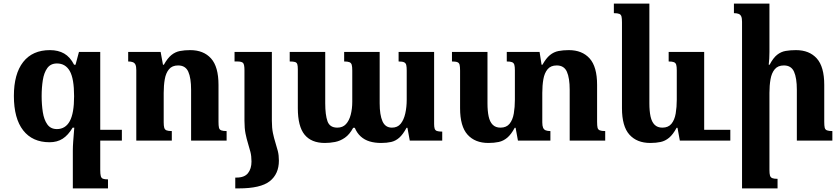

<svg xmlns="http://www.w3.org/2000/svg" viewBox="-20 -780 4661 1065"><path d="M418 -492H536V163Q536 185 539 196.5Q542 208 551.5 211.5Q561 215 579 215V265H384V55Q384 33 386 5Q388 -23 392 -72H383Q358 -30 327.5 -10.5Q297 9 255 9Q160 9 108.5 -57Q57 -123 57 -248Q57 -370 108.5 -436Q160 -502 257 -502Q303 -502 336 -483Q369 -464 391 -421H399ZM296 -64Q319 -64 337 -75Q355 -86 367 -108Q379 -130 385 -164.5Q391 -199 391 -246Q391 -344 367 -386Q343 -428 296 -428Q261 -428 242.5 -402.5Q224 -377 217.5 -335.5Q211 -294 211 -247Q211 -200 217.5 -158Q224 -116 242.5 -90Q261 -64 296 -64ZM496 0V-60H656V0Z M1237 -53V0H1040V-282Q1040 -347 1024.5 -382Q1009 -417 968 -417Q935 -417 917.5 -396Q900 -375 894 -340.5Q888 -306 888 -265V-102Q888 -82 891 -71.5Q894 -61 903.5 -57Q913 -53 933 -53V0H736V-391Q736 -411 731.5 -421Q727 -431 717 -435Q707 -439 691 -439V-492H871L884 -421H889Q909 -457 930.5 -474.5Q952 -492 978 -497Q1004 -502 1035 -502Q1109 -502 1150.5 -456Q1192 -410 1192 -309V-104Q1192 -83 1194.5 -72Q1197 -61 1207 -57Q1217 -53 1237 -53Z M1336 -110V-391Q1336 -423 1328 -431Q1320 -439 1296 -439H1281V-492H1488V-110Q1488 -70 1494 -41.5Q1500 -13 1507.5 10.5Q1515 34 1521 57.5Q1527 81 1527 111Q1527 185 1476.5 225Q1426 265 1304 265H1285V205H1292Q1336 205 1355.5 180.5Q1375 156 1375 116Q1375 86 1369 62.5Q1363 39 1355.5 15Q1348 -9 1342 -38.5Q1336 -68 1336 -110Z M2191 -492H2388V-92Q2388 -76 2391 -66.5Q2394 -57 2403.5 -53.5Q2413 -50 2433 -50V0H2253L2240 -71H2235Q2215 -34 2194.5 -16Q2174 2 2149.5 7.5Q2125 13 2094 13Q2059 13 2030.5 4.5Q2002 -4 1981 -23Q1960 -42 1948 -71H1939Q1919 -34 1893 -16Q1867 2 1838.5 7.5Q1810 13 1782 13Q1707 13 1669.5 -33Q1632 -79 1632 -180V-396Q1632 -415 1629 -424Q1626 -433 1616.5 -436Q1607 -439 1587 -439V-492H1784V-207Q1784 -143 1796.5 -107.5Q1809 -72 1851 -72Q1881 -72 1899 -91.5Q1917 -111 1925.5 -144Q1934 -177 1934 -215V-389Q1934 -410 1931 -420.5Q1928 -431 1918.5 -435Q1909 -439 1889 -439V-492H2086V-207Q2086 -143 2101.5 -107.5Q2117 -72 2154 -72Q2185 -72 2202.5 -93.5Q2220 -115 2228 -150.5Q2236 -186 2236 -227V-389Q2236 -408 2233.5 -419Q2231 -430 2221.5 -434.5Q2212 -439 2191 -439Z M3292 -104Q3292 -83 3294.5 -72Q3297 -61 3307 -57Q3317 -53 3337 -53V0H3140V-282Q3140 -347 3124.5 -382Q3109 -417 3068 -417Q3035 -417 3017.5 -396Q3000 -375 2994 -340.5Q2988 -306 2988 -265V-101Q2988 -82 2992.5 -71.5Q2997 -61 3007 -57Q3017 -53 3033 -53V0H2853L2840 -71H2835Q2815 -34 2793.5 -16Q2772 2 2746.5 7.5Q2721 13 2689 13Q2615 13 2573.5 -33Q2532 -79 2532 -180V-388Q2532 -409 2529.5 -420Q2527 -431 2517.5 -435Q2508 -439 2487 -439V-492H2684V-207Q2684 -164 2690.5 -134Q2697 -104 2713 -88Q2729 -72 2756 -72Q2789 -72 2806.5 -93.5Q2824 -115 2830 -150.5Q2836 -186 2836 -227V-390Q2836 -410 2833 -420.5Q2830 -431 2820.5 -435Q2811 -439 2791 -439V-492H2973L2984 -421H2989Q3009 -457 3030.5 -474.5Q3052 -492 3078 -497Q3104 -502 3135 -502Q3209 -502 3250.5 -456Q3292 -410 3292 -309Z M3587 13Q3513 13 3471.5 -33Q3430 -79 3430 -180V-656Q3430 -677 3427.5 -688Q3425 -699 3415.5 -703Q3406 -707 3385 -707V-760H3582V-207Q3582 -164 3588.5 -134Q3595 -104 3611 -88Q3627 -72 3654 -72Q3687 -72 3704.5 -93.5Q3722 -115 3728 -150.5Q3734 -186 3734 -227V-390Q3734 -410 3731 -420.5Q3728 -431 3718.5 -435Q3709 -439 3689 -439V-492H3886V0H3751L3738 -71H3733Q3713 -34 3691.5 -16Q3670 2 3644.5 7.5Q3619 13 3587 13ZM3876 0V-60H4031V0Z M4597 -53V0H4400V-282Q4400 -347 4384.5 -382Q4369 -417 4328 -417Q4295 -417 4277.5 -396Q4260 -375 4254 -340.5Q4248 -306 4248 -265V163Q4248 183 4251 193.5Q4254 204 4263.5 208Q4273 212 4293 212V265H4096V-659Q4096 -679 4091.5 -689Q4087 -699 4077 -703Q4067 -707 4051 -707V-760H4248V-492Q4248 -473 4247 -455.5Q4246 -438 4244 -421H4249Q4269 -459 4290.5 -476Q4312 -493 4338 -497.5Q4364 -502 4395 -502Q4469 -502 4510.5 -456Q4552 -410 4552 -309V-104Q4552 -83 4554.5 -72Q4557 -61 4567 -57Q4577 -53 4597 -53Z"/></svg>

Font: Noto Serif Armenian
Style: Regular
Weight: 400
Designer: Monotype Design Team
Foundry: Monotype Imaging Inc.
Version: Version 2.007